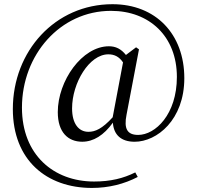

<svg xmlns="http://www.w3.org/2000/svg" viewBox="-20 -664 951 927"><path d="M574 -362.7 524 -97.7C473 -41.6 439.1 -27.6 407 -27.6C360.1 -27.6 328 -66.6 328 -140.6C328 -263.7 411 -401.7 503 -401.7C532 -401.7 555 -390.7 574 -362.7ZM525 -71.7C529 -12.7 565 20.3 629.9 20.4C737.9 20.4 869.9 -85.6 869.9 -286.6C869.9 -499.6 731.9 -643.7 522.9 -643.7C246 -643.7 42 -416.7 42 -137.7C42 109.3 205 243.4 424.1 243.4C505.1 243.4 580.1 224.3 645.1 190.3L633.1 168.4C575.1 197.4 513.1 212.4 434.1 212.4C240 212.4 86 84.4 86 -144.6C86 -398.6 270 -611.6 516 -611.6C701 -611.6 834 -488.6 834 -292.6C834 -111.6 730 -12.6 647 -12.6C595 -12.6 577.1 -41.6 591 -110.6L651 -425.7L637 -435.6L588 -398.6C564.9 -427.6 539 -440.6 506 -440.6C376 -440.6 259 -273.6 259 -122.7C259 -24.7 309 20.3 377 20.3C431 20.3 481 -10.6 525 -71.7Z"/></svg>

Font: YuFanDanQingSong
Style: Regular
Weight: 100
Foundry: 余繁
Version: Version 1.0